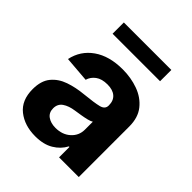

<svg xmlns="http://www.w3.org/2000/svg" viewBox="-204 -852 989 989"><g transform="rotate(45 290.0 -358.0)"><path d="M215.9 10.3Q137.8 10.3 86.3 -30.5Q34.8 -71.4 34.8 -152.3Q34.8 -213.4 63.6 -248.2Q92.3 -283 139 -299.2Q185.7 -315.3 239.7 -320.3Q310.7 -327.4 341.3 -335.2Q371.8 -343 371.8 -369.3V-371.4Q371.8 -405.2 350.7 -423.7Q329.5 -442.1 290.8 -442.1Q250 -442.1 225.9 -424.4Q201.7 -406.6 193.9 -379.3L54 -390.6Q69.6 -465.2 131.6 -508.9Q193.5 -552.6 291.5 -552.6Q352.3 -552.6 405.2 -533.4Q458.1 -514.2 490.6 -473.5Q523.1 -432.9 523.1 -367.9V0H379.6V-75.6H375.4Q355.5 -37.6 315.9 -13.7Q276.3 10.3 215.9 10.3ZM259.2 -94.1Q308.9 -94.1 340.9 -123Q372.9 -152 372.9 -195V-252.8Q364 -246.8 345.3 -242.2Q326.7 -237.6 305.6 -234.2Q284.4 -230.8 267.8 -228.3Q228 -222.7 203.7 -206Q179.3 -189.3 179.3 -157.3Q179.3 -126.1 201.9 -110.1Q224.4 -94.1 259.2 -94.1ZM470.2 -727.3V-645.2H124.3V-727.3Z"/></g></svg>

Font: Inter UI
Style: Bold
Weight: 700
Designer: Rasmus Andersson
Foundry: rsms
Version: 3.2;8d6f07862